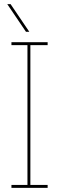

<svg xmlns="http://www.w3.org/2000/svg" viewBox="-20 -903 284 923"><path d="M209 0V-14H126V-686H209V-700H35V-686H112V-14H35V0ZM121 -750Q98 -783 76 -816.5Q54 -850 31 -883H15Q38 -850 60 -816.5Q82 -783 105 -750Z"/></svg>

Font: Josefin Slab Thin Thin
Style: Regular
Weight: 250
Version: Version 2.000